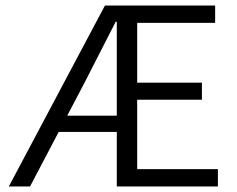

<svg xmlns="http://www.w3.org/2000/svg" viewBox="-20 -677 859 697"><path d="M771 -63V0H404V-198H193L89 0H12L361 -657H761V-594H478V-377H713V-315H478V-63ZM404 -257V-598H400L355 -510L288 -379L224 -257Z"/></svg>

Font: Assistant-zap
Style: zap
Weight: 400
Designer: Hebrew By Ben Nathan, Latin by Paul Hunt
Version: Version 2.001